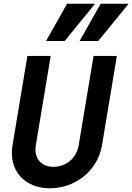

<svg xmlns="http://www.w3.org/2000/svg" viewBox="-20 -1000 710 1030"><path d="M607 -700H482L402 -220C391 -153 335 -105 267 -105C200 -105 161 -153 172 -220L252 -700H127L47 -220C25 -87 110 10 248 10C386 10 505 -87 527 -220ZM490 -980H340L227 -780H327ZM670 -980H520L407 -780H507Z"/></svg>

Font: CommitMono
Style: Bold Italic
Weight: 700
Monospace: yes
Designer: Eigil Nikolajsen
Foundry: Eigil Nikolajsen
Version: Version 1.143